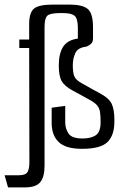

<svg xmlns="http://www.w3.org/2000/svg" viewBox="-61 -642 556 836"><path d="M-26 174 -41 121H22Q50 121 58.5 107.5Q67 94 67 63L66 -433H23V-470H66V-537Q66 -587 87 -604.5Q108 -622 169 -622H242Q298 -622 321 -603Q344 -584 344 -523V-476Q344 -461 337.5 -453.5Q331 -446 316 -439Q278 -435 267 -411Q256 -387 256 -357Q256 -325 263 -309Q270 -293 296 -279Q322 -264 339.5 -254.5Q357 -245 370 -238Q414 -215 425.5 -189.5Q437 -164 437 -123V-112Q437 -53 407 -23.5Q377 6 296 6Q225 6 194.5 -23.5Q164 -53 164 -106V-173L223 -181V-109Q223 -82 237.5 -60.5Q252 -39 298 -39Q335 -39 356 -53Q377 -67 377 -109Q377 -137 374.5 -154Q372 -171 362 -183Q352 -195 330 -207Q316 -215 294.5 -226.5Q273 -238 255 -248Q220 -267 207.5 -289Q195 -311 195 -357Q195 -409 214 -438.5Q233 -468 278 -474V-525Q277 -563 263 -574Q249 -585 213 -585H200Q157 -585 145 -573.5Q133 -562 133 -525V79Q133 128 114.5 151Q96 174 47 174Z"/></svg>

Font: Smooch Sans Medium
Style: Regular
Weight: 500
Designer: Robert E. Leuschke
Foundry: Robert E. Leuschke
Version: Version 1.010; ttfautohint (v1.8.3)